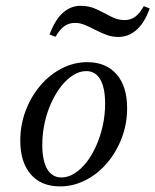

<svg xmlns="http://www.w3.org/2000/svg" viewBox="-20 -645 547 676"><path d="M191.5 11.3Q125.1 11.3 88.3 -31.3Q51.4 -73.9 51.4 -149.5Q51.4 -205 70.2 -254.9Q89 -304.8 121.7 -343.4Q154.5 -382 197.2 -404Q239.8 -426.1 287.5 -426.1Q353.1 -426.1 390.4 -383.5Q427.6 -340.9 427.6 -264.5Q427.6 -208.9 408.8 -159.4Q390 -109.9 357.3 -71.4Q324.6 -32.8 281.5 -10.8Q238.4 11.3 191.5 11.3ZM196.7 -20.2Q219.6 -20.2 242.3 -34.4Q264.9 -48.7 284.4 -73.5Q303.9 -98.3 318.7 -131.6Q333.4 -164.9 341.8 -202.6Q350.1 -240.2 350.1 -279.7Q350.1 -335.6 333.2 -365.1Q316.2 -394.7 283.9 -394.7Q260.1 -394.7 237.5 -380.4Q214.9 -366.1 195.4 -341.3Q175.9 -316.5 160.8 -283.6Q145.6 -250.7 137.3 -212.6Q128.9 -174.5 128.9 -135Q128.9 -79.2 146.2 -49.7Q163.6 -20.2 196.7 -20.2ZM175.5 -515.4 154.5 -523.5Q173.5 -575 201.3 -599.8Q229.1 -624.6 263.8 -624.6Q294.7 -624.6 320.4 -612.2Q346.2 -599.9 370 -587.1Q393.7 -574.3 418.2 -574.3Q440.1 -574.3 455.9 -586Q471.8 -597.6 486.2 -623.3L507.1 -615.2Q488.9 -564.5 460.7 -539.7Q432.6 -514.9 396.3 -514.9Q374.3 -514.9 354.3 -522.5Q334.2 -530.1 315.8 -539.7Q297.3 -549.3 279.7 -556.8Q262.1 -564.4 244.3 -564.4Q223.1 -564.4 206.9 -553.1Q190.6 -541.8 175.5 -515.4Z"/></svg>

Font: Playfair 5pt SemiExpanded Light 12pt
Style: Italic
Weight: 300
Italic angle: -15.6°
Version: Version 2.000;gftools[0.9.28]